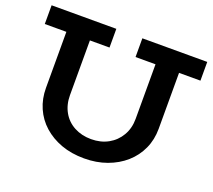

<svg xmlns="http://www.w3.org/2000/svg" viewBox="-119 -842 1124 1012"><g transform="rotate(20 443.5 -336.0)"><path d="M443 14Q372 14 314.5 -7Q257 -28 215 -65.5Q173 -103 150.5 -154.5Q128 -206 128 -267V-630H260V-274Q260 -221 283 -180Q306 -139 348 -116.5Q390 -94 443 -94Q497 -94 538.5 -117Q580 -140 604 -181Q628 -222 628 -275V-630H760V-267Q760 -206 736.5 -154.5Q713 -103 670.5 -65.5Q628 -28 570 -7Q512 14 443 14ZM7 -581V-686H370V-581ZM516 -581V-686H880V-581Z"/></g></svg>

Font: BioRhyme
Style: Bold
Weight: 700
Designer: Aoife Mooney
Foundry: Aoife Mooney Type
Version: Version 1.600;gftools[0.9.33]